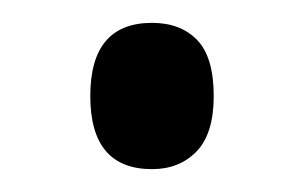

<svg xmlns="http://www.w3.org/2000/svg" viewBox="-20 -436 266 168"><path d="M59 -352Q59 -416 113 -416Q138 -416 152.5 -401Q167 -386 167 -352Q167 -319 152 -303.5Q137 -288 113 -288Q59 -288 59 -352Z"/></svg>

Font: Noto Sans Hebrew ExtraCondensed
Style: Regular
Weight: 400
Width: 2
Designer: Monotype Design Team
Foundry: Monotype Imaging Inc.
Version: Version 2.004; ttfautohint (v1.8.4.7-5d5b)